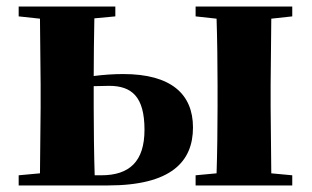

<svg xmlns="http://www.w3.org/2000/svg" viewBox="-20 -566 953 586"><path d="M37 0H309C503 0 569 -73 569 -177C569 -279 502 -340 356 -340C328 -340 297 -338 266 -334C266 -389 267 -460 268 -510L332 -516V-546H37V-516L102 -509L104 -308V-238L102 -37L37 -31ZM266 -303 313 -304C382 -304 421 -271 421 -170C421 -73 375 -31 289 -31H269C267 -89 266 -180 266 -238ZM577 -516 641 -509C643 -451 644 -364 644 -308V-238C644 -182 643 -95 641 -37L577 -31V0H872V-31L808 -37L806 -238V-308L808 -509L872 -516V-546H577Z"/></svg>

Font: Noto Serif CJK SC Black
Style: Regular
Weight: 900
Designer: Ryoko NISHIZUKA 西塚涼子 (kana & ideographs); Frank Grießhammer (Latin, Greek & Cyrillic); Wenlong ZHANG 张文龙 (bopomofo); San
Foundry: Adobe
Version: Version 2.001;hotconv 1.1.0;makeotfexe 2.6.0